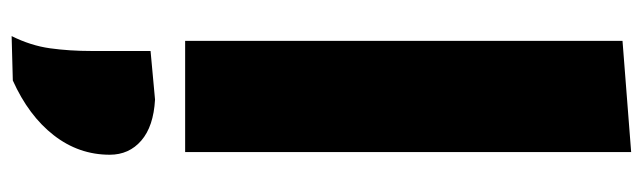

<svg xmlns="http://www.w3.org/2000/svg" viewBox="-398 -390 1079 322"><g transform="rotate(90 141.0 -228.5)"><path d="M48 0V-733.5L234.5 -748V0ZM40 291Q56 259 60.5 226.5Q65 194 65 157.5V58L146.5 50.5Q191.5 53 215.2 73.5Q239 94 239 126.5Q239 178.5 206.2 220.5Q173.5 262.5 114.5 289Z"/></g></svg>

Font: Heraclito ExtraBold
Style: Regular
Weight: 800
Designer: Kostas Bartsokas (font) & Cristiano Sobral (main changes)
Foundry: Kostas Bartsokas (font) & Cristiano Sobral (main changes)
Version: Version 1.00;July 8, 2020;FontCreator 13.0.0.2655 64-bit